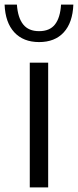

<svg xmlns="http://www.w3.org/2000/svg" viewBox="-54 -815 339 835"><path d="M75.5 0V-542.5H155.5V0ZM116 -632Q47.5 -632 8.2 -674.5Q-31 -717 -34 -795H19.5Q23.5 -738 46.8 -708.8Q70 -679.5 116 -679.5Q162.5 -679.5 185.2 -708.8Q208 -738 211.5 -795H265Q262 -716.5 223.2 -674.2Q184.5 -632 116 -632Z"/></svg>

Font: Encode Sans
Style: Regular
Weight: 400
Designer: Multiple Designers
Foundry: Impallari Type
Version: Version 3.002; ttfautohint (v1.8.3) -l 8 -r 50 -G 200 -x 14 